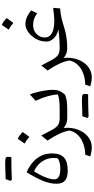

<svg xmlns="http://www.w3.org/2000/svg" viewBox="521 -1280 1029 2112"><g transform="rotate(-90 1036.0 -224.5)"><path d="M217.3 5.4Q140.6 5.4 105.5 -23.9Q70.3 -53.2 70.3 -117.2Q70.3 -190.4 101.8 -266.6Q133.3 -342.8 196.8 -447.3Q297.9 -402.3 350.8 -331.8Q403.8 -261.2 403.8 -165Q403.8 -78.1 359.4 -36.4Q314.9 5.4 217.3 5.4ZM206.5 -365.2Q164.1 -297.9 141.4 -239.7Q118.7 -181.6 118.7 -141.6Q118.7 -76.2 232.9 -76.2Q310.1 -76.2 348.1 -103Q354 -125 354 -150.9Q354 -220.2 314.7 -277.6Q275.4 -335 206.5 -365.2ZM312 -614.3Q232.4 -614.3 115.2 -609.4L102.1 -622.1Q113.8 -657.2 121.1 -677.7Q241.7 -682.6 292.5 -682.6Q343.3 -682.6 354.7 -676.3Q366.2 -669.9 366.2 -649.2Q366.2 -628.4 362.3 -614.3Z M600.6 -285.2 661.6 -169.9Q686.5 -122.6 714.1 -102.8Q741.7 -83 789.1 -83H789.6V0H789.1Q756.3 0 730.7 -10.5Q705.1 -21 683.6 -39.1Q690.4 25.4 676.5 81.5Q662.6 137.7 633.1 180.2Q603.5 222.7 561.8 246.3Q520 270 471.2 270Q450.2 270 425 266.1Q399.9 262.2 371.1 253.4L389.6 198.2Q460 196.8 516.6 174.6Q573.2 152.3 609.6 113.5Q646 74.7 655.3 23.9Q647 -28.3 621.1 -84.7Q595.2 -141.1 545.4 -216.3ZM564.5 -543.5Q599.1 -530.3 639.6 -490.2Q613.3 -452.1 586.4 -416.5Q569.8 -431.6 551 -444.8Q532.2 -458 512.2 -468.8Q525.9 -487.3 538.3 -505.6Q550.8 -523.9 564.5 -543.5Z M1003.9 230Q924.3 230 807.1 234.9L793.9 222.2Q805.7 187 813 166.5Q933.6 161.6 984.4 161.6Q1035.2 161.6 1046.6 168Q1058.1 174.3 1058.1 195.1Q1058.1 215.8 1054.2 230ZM789.6 0Q773.9 0 773.9 -31.7V-51.3Q773.9 -83 789.6 -83H895.5Q943.4 -83 987.1 -87.9Q1030.8 -92.8 1053.2 -105Q1049.8 -154.8 1033 -215.3Q1016.1 -275.9 982.9 -347.7L1052.7 -411.1Q1066.4 -377.9 1077.9 -331.5Q1089.4 -285.2 1096.4 -239.5Q1103.5 -193.8 1103.5 -161.6Q1103.5 -117.7 1092 -88.4Q1080.6 -59.1 1050.8 -23.9Q1013.7 -10.3 977.3 -5.1Q940.9 0 890.1 0Z M1371.1 -285.2 1432.1 -169.9Q1457 -122.6 1484.6 -102.8Q1512.2 -83 1559.6 -83H1560.1V0H1559.6Q1526.9 0 1501.2 -10.5Q1475.6 -21 1454.1 -39.1Q1460.9 25.4 1447 81.5Q1433.1 137.7 1403.6 180.2Q1374 222.7 1332.3 246.3Q1290.5 270 1241.7 270Q1220.7 270 1195.6 266.1Q1170.4 262.2 1141.6 253.4L1160.2 198.2Q1230.5 196.8 1287.1 174.6Q1343.8 152.3 1380.1 113.5Q1416.5 74.7 1425.8 23.9Q1417.5 -28.3 1391.6 -84.7Q1365.7 -141.1 1315.9 -216.3Z M1827.1 -460Q1864.7 -460 1902.3 -443.8Q1939.9 -427.7 1977.1 -397.5L1944.8 -330.6Q1916.5 -352.1 1885.7 -363.5Q1855 -375 1814 -375Q1776.4 -375 1745.8 -358.2Q1715.3 -341.3 1697.3 -312Q1679.2 -282.7 1679.2 -244.1Q1679.2 -196.8 1724.9 -169.4Q1770.5 -142.1 1868.2 -142.1Q1891.1 -142.1 1929 -146Q1966.8 -149.9 2005.4 -154.8L1999 -78.1Q1941.4 -74.7 1889.9 -62Q1838.4 -49.3 1792 -34.2Q1742.2 -18.1 1684.1 -9Q1626 0 1560.1 0Q1544.4 0 1544.4 -31.7V-51.3Q1544.4 -83 1560.1 -83Q1592.3 -83 1631.1 -84.7Q1669.9 -86.4 1706.5 -89.6Q1743.2 -92.8 1767.6 -97.2Q1702.6 -112.8 1668.5 -149.4Q1634.3 -186 1634.3 -229Q1634.3 -275.9 1651.4 -317.4Q1668.5 -358.9 1697 -391.1Q1725.6 -423.3 1759.5 -441.7Q1793.5 -460 1827.1 -460ZM1817.4 -719.2Q1852.1 -706.1 1892.6 -666Q1866.2 -627.9 1839.4 -592.3Q1822.8 -607.4 1804 -620.6Q1785.2 -633.8 1765.1 -644.5Q1778.8 -663.1 1791.3 -681.4Q1803.7 -699.7 1817.4 -719.2Z"/></g></svg>

Font: Pinar Regular
Style: Regular
Weight: 400
Designer: Amin Abedi
Version: Version 3.000